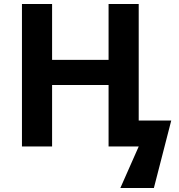

<svg xmlns="http://www.w3.org/2000/svg" viewBox="-20 -734 898 962"><path d="M675 -130H838L751 208H583L675 0H524V-308H241V0H90V-714H241V-434H524V-714H675Z"/></svg>

Font: Noto Sans
Style: Bold
Weight: 700
Designer: Monotype Design Team
Foundry: Monotype Imaging Inc.
Version: Version 2.000;GOOG;noto-source:20170915:90ef993387c0; ttfaut